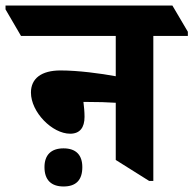

<svg xmlns="http://www.w3.org/2000/svg" viewBox="-85 -646 700 695"><path d="M169 -162C204 -162 221 -184 221 -223C221 -242 219 -261 217 -277C221 -277 224 -277 229 -277C270 -277 303 -276 334 -274V-67L455 9H470V-516H595V-531L539 -626H-65V-612L-9 -516H334V-370C280 -380 198 -391 134 -391C65 -391 27 -362 27 -311C27 -240 104 -162 169 -162ZM145 29C190 29 213 6 213 -41C213 -85 190 -109 145 -109C100 -109 76 -85 76 -41C76 5 100 29 145 29Z"/></svg>

Font: Noto Serif Devanagari SemiCondensed ExtraBold
Style: Regular
Weight: 800
Width: 4
Designer: Universal Thirst, Indian Type Foundry and the Monotype Design Team
Foundry: Monotype Imaging Inc.
Version: Version 2.004